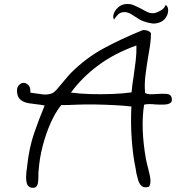

<svg xmlns="http://www.w3.org/2000/svg" viewBox="-20 -895 920 950"><path d="M133 33Q117 29 112.5 11Q108 -7 109.5 -29.5Q111 -52 114 -68Q115 -76 115 -79Q125 -167 149 -236.5Q173 -306 201 -373Q191 -375 181.5 -376.5Q172 -378 161 -379Q141 -381 121 -384.5Q101 -388 86 -398Q71 -408 66 -428Q60 -456 71 -470.5Q82 -485 97 -485Q110 -485 121 -473.5Q132 -462 130 -437Q134 -436 141 -435Q165 -431 191 -428Q217 -425 239 -434Q250 -439 267.5 -460Q285 -481 302 -501Q313 -515 319.5 -521.5Q326 -528 331 -534Q405 -608 492.5 -655.5Q580 -703 684 -745Q692 -748 706 -744.5Q720 -741 727 -731Q727 -702 722.5 -670.5Q718 -639 712 -607Q705 -566 699.5 -521Q694 -476 698 -435Q706 -430 719 -429Q732 -428 759 -430Q782 -432 804 -430.5Q826 -429 830 -409Q833 -391 821.5 -384.5Q810 -378 791 -377.5Q772 -377 753 -378Q752 -378 751 -378Q734 -380 719 -380Q704 -380 693 -377Q675 -263 702 -108Q704 -98 706.5 -87.5Q709 -77 712 -66Q724 -21 724.5 -1.5Q725 18 717 29Q694 36 681.5 25.5Q669 15 663.5 -4Q658 -23 654 -41Q654 -42 654 -43Q653 -48 652.5 -53Q652 -58 651 -62Q638 -122 632 -203Q626 -284 630 -368Q598 -372 552 -374.5Q506 -377 455 -378Q404 -379 357 -377Q338 -376 319 -375.5Q300 -375 283 -375Q255 -341 231 -287.5Q207 -234 191 -172Q175 -110 171 -49Q170 -44 170 -38Q170 -32 170 -25Q170 -10 168.5 5Q167 20 159.5 28.5Q152 37 133 33ZM331 -437Q374 -431 427.5 -429.5Q481 -428 535 -430Q589 -432 631 -438Q634 -476 641 -516Q647 -556 651.5 -595Q656 -634 655 -670Q546 -631 466 -571.5Q386 -512 331 -437ZM749 -779Q736 -777 712 -783Q688 -789 670 -799Q648 -813 631.5 -823.5Q615 -834 599 -835Q577 -836 565 -824Q553 -812 544 -798Q537 -811 543 -827.5Q549 -844 563.5 -857.5Q578 -871 596 -874Q621 -878 641 -869.5Q661 -861 680 -851Q695 -842 710.5 -835Q726 -828 743 -830Q756 -832 774.5 -842.5Q793 -853 800 -871Q813 -862 812 -841Q811 -820 795.5 -801.5Q780 -783 749 -779Z"/></svg>

Font: Yuji Hentaigana Akari
Style: Regular
Weight: 400
Designer: Kataoka Yuji
Foundry: Kinuta Font Factory
Version: Version 3.002